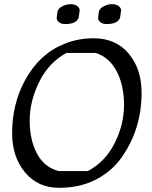

<svg xmlns="http://www.w3.org/2000/svg" viewBox="-20 -878 727 918"><path d="M38 -241Q38 -381 100 -495Q168 -620 287 -668Q352 -695 428 -695Q534 -695 595.5 -621.5Q657 -548 657 -435Q657 -261 562 -126Q516 -60 439.5 -20Q363 20 262 20Q161 20 99.5 -54Q38 -128 38 -241ZM261 -60H400Q484 -105 528.5 -194Q573 -283 573 -376Q573 -469 538.5 -536Q504 -603 438 -625H298Q214 -580 168 -487.5Q122 -395 122 -301.5Q122 -208 157.5 -142.5Q193 -77 261 -60ZM361 -829 356 -793Q345 -763 292 -763Q272 -763 261.5 -772Q251 -781 251 -793L255 -824Q260 -839 279 -848.5Q298 -858 318 -858Q338 -858 349.5 -849Q361 -840 361 -829ZM559 -829 554 -793Q543 -763 490 -763Q470 -763 459.5 -772Q449 -781 449 -793L453 -824Q458 -839 477 -848.5Q496 -858 516 -858Q536 -858 547.5 -849Q559 -840 559 -829Z"/></svg>

Font: Kotta One
Style: Regular
Weight: 400
Designer: Ania Kruk
Foundry: Ania Kruk
Version: Version 1.001